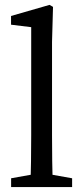

<svg xmlns="http://www.w3.org/2000/svg" viewBox="-20 -759 338 779"><path d="M25.1 0H272.6V-35.7L160.3 -55.7H137.1L25.1 -35.7V0ZM103.6 0H194.1C192.1 -70 191.1 -140 191.1 -210V-589.2L195.1 -731.1L181 -739.2L24.8 -694.2V-658.8L106.6 -648.8V-210C106.6 -140 105.6 -70 103.6 0Z"/></svg>

Font: Source Serif Variable
Style: Regular
Weight: 389
Designer: Frank Grießhammer
Foundry: Adobe Systems Incorporated
Version: Version 3.001;hotconv 1.0.111;makeotfexe 2.5.65597